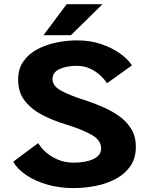

<svg xmlns="http://www.w3.org/2000/svg" viewBox="-20 -902 750 932"><path d="M336.5 11Q268.5 11 209.5 -6Q150.5 -23 107.5 -52Q64.5 -81 44 -117L165.5 -207.5Q178 -185 202.8 -163Q227.5 -141 261.8 -126.8Q296 -112.5 337 -112.5Q397 -112.5 434 -130.2Q471 -148 471 -181.5Q471 -220.5 426.2 -246.8Q381.5 -273 298 -298.5Q240.5 -316 187.8 -342.8Q135 -369.5 101.5 -411.2Q68 -453 68 -516Q68 -567 93 -603.2Q118 -639.5 159.8 -662Q201.5 -684.5 252.2 -695.2Q303 -706 355 -706Q418 -706 471 -688Q524 -670 562.8 -642.2Q601.5 -614.5 620.5 -584.5L499.5 -498Q487 -517.5 465.8 -537Q444.5 -556.5 416 -569.5Q387.5 -582.5 352.5 -582.5Q304 -582.5 269.5 -567Q235 -551.5 235 -517.5Q235 -484.5 277.2 -461.5Q319.5 -438.5 394.5 -415Q438.5 -400.5 481.8 -381.5Q525 -362.5 560.8 -336.5Q596.5 -310.5 618 -274.5Q639.5 -238.5 639.5 -189.5Q639.5 -134 612.8 -95.5Q586 -57 541.8 -33.5Q497.5 -10 443.8 0.5Q390 11 336.5 11ZM191 -731 303.5 -881.5H477.5L324 -731Z"/></svg>

Font: League Mono
Style: Bold
Weight: 700
Width: 6
Designer: Tyler Finck
Foundry: The League of Moveable Type / Tyler Finck
Version: Version 2.300;RELEASE